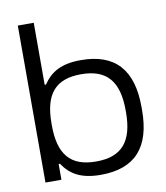

<svg xmlns="http://www.w3.org/2000/svg" viewBox="-81 -777 740 854"><g transform="rotate(-10 289.0 -350.0)"><path d="M536 -243V-257C536 -424 462 -509 306 -509C218 -509 170 -481 135 -429H129V-709H57V0H129V-71H135C170 -19 218 9 306 9C462 9 536 -76 536 -243ZM129 -246V-254C129 -385 179 -447 296 -447C413 -447 464 -385 464 -254V-246C464 -115 413 -53 296 -53C179 -53 129 -115 129 -246Z"/></g></svg>

Font: LT Wave Alt Light
Style: Regular
Weight: 300
Designer: Daniel Lyons
Version: Version 2.5 (Glyphs App)